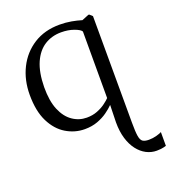

<svg xmlns="http://www.w3.org/2000/svg" viewBox="-146 -670 918 1030"><g transform="rotate(-20 313.0 -155.0)"><path d="M572 251.5Q541 251.5 513.2 237Q485.5 222.5 464 194.8Q442.5 167 430.2 126.5Q418 86 418 34L420.5 -65Q404 -48 379.5 -30.5Q355 -13 322.5 -1Q290 11 249.5 11Q193 11 143.5 -18.8Q94 -48.5 63.8 -109Q33.5 -169.5 33.5 -262.5Q33.5 -347 67.5 -415Q101.5 -483 164.2 -522.8Q227 -562.5 312 -562.5Q347.5 -562.5 379.2 -556.8Q411 -551 436.5 -543L475.5 -559H480.5L497 -544L498 65.5Q498 116 502 141Q506 166 517.8 174Q529.5 182 553 182Q575.5 182 597 176Q618.5 170 626.5 165V243.5Q620.5 245.5 613.2 247.2Q606 249 596 250.2Q586 251.5 572 251.5ZM280.5 -43.5Q313.5 -43.5 340.5 -54Q367.5 -64.5 387.2 -79Q407 -93.5 418 -105V-485Q411 -497.5 378.8 -509.2Q346.5 -521 306 -521Q253 -521 211.2 -494.8Q169.5 -468.5 145.5 -414Q121.5 -359.5 120.5 -275.5Q120 -196.5 141.5 -145.2Q163 -94 199.8 -68.8Q236.5 -43.5 280.5 -43.5Z"/></g></svg>

Font: Merriweather 36pt Light
Style: Regular
Weight: 300
Designer: Eben Sorkin
Foundry: Eben Sorkin
Version: Version 2.100